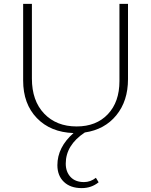

<svg xmlns="http://www.w3.org/2000/svg" viewBox="-20 -678 777 987"><path d="M594 -658H638V-271Q638 -159 578 -85.5Q518 -12 416 3Q318 68 318 163Q318 205 342.5 231.5Q367 258 412 258Q445 258 473 236L487 259Q450 289 400 289Q342 289 308.5 257Q275 225 275 171Q275 79 358 6Q240 2 169.5 -71Q99 -144 99 -264V-658H144V-274Q144 -160 207 -94Q270 -28 374 -28Q475 -28 534.5 -91Q594 -154 594 -261Z"/></svg>

Font: EauTestSC Light
Style: Regular
Weight: 300
Designer: Christian Thalmann (Catharsis Fonts)
Version: Version 0.001;PS 000.001;hotconv 1.0.88;makeotf.lib2.5.64775